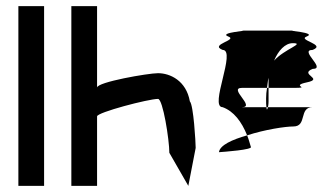

<svg xmlns="http://www.w3.org/2000/svg" viewBox="-20 -795 1092 627"><path d="M40 -188H124V-775H40Z M213 -188H297V-415C297 -428 465 -472 496 -472C512 -472 533 -338 533 -296L595 -188L619 -312C619 -330 612 -452 600 -464C588 -532 535 -556 496 -556C464 -556 297 -527 297 -509V-775H213Z M695 -298ZM695 -298C709 -299 809 -306 799 -316C795 -329 792 -341 787 -353C738 -339 698 -321 695 -298ZM707 -445C743 -432 769 -398 787 -353C845 -372 912 -382 938 -382C984 -382 955 -445 1001 -445H855C853 -437 851 -433 850 -445H770C816 -445 724 -508 770 -508H852C854 -519 854 -530 857 -541V-508H938C1001 -508 925 -514 982 -526C1040 -538 955 -552 1001 -570C1047 -570 955 -632 1001 -632C1047 -650 949 -664 982 -676C1016 -689 910 -695 938 -695H770C798 -695 692 -689 725 -676C759 -664 662 -650 707 -632C753 -632 662 -445 707 -445ZM849 -474C849 -460 849 -451 850 -445H855C857 -453 857 -464 857 -464V-508H852C850 -496 849 -485 849 -474ZM875 -597C889 -630 911 -654 936 -654C978 -654 909 -635 875 -597Z"/></svg>

Font: bitstorm
Style: excn
Weight: 400
Version: Version 0.2